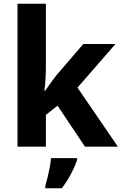

<svg xmlns="http://www.w3.org/2000/svg" viewBox="-20 -780 650 1021"><path d="M224 -423Q224 -396 222 -360.5Q220 -325 216 -297H220Q227 -308 238 -323Q249 -338 260.5 -354Q272 -370 281 -381L423 -546H594L392 -314L607 0H432L286 -218L224 -169V0H73V-760H224ZM390 71Q382 95 370 120Q358 145 343 170.5Q328 196 309 221H221V208Q227 188 233.5 161.5Q240 135 245 108Q250 81 251 61H390Z"/></svg>

Font: Noto Sans Lao
Style: Bold
Weight: 700
Designer: Monotype Design Team
Foundry: Monotype Imaging Inc.
Version: Version 2.003